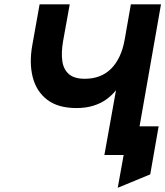

<svg xmlns="http://www.w3.org/2000/svg" viewBox="-20 -720 768 892"><path d="M527 152.5 554.5 0H505L528.5 -133H717L678 90ZM465 0 519 -301Q500 -277 474 -258.2Q448 -239.5 413.5 -228.8Q379 -218 335 -218Q250 -218 199.5 -256.5Q149 -295 132 -361.8Q115 -428.5 130.5 -512.5L164 -700H304L273 -528.5Q264 -475.5 269.5 -436.5Q275 -397.5 300 -375.8Q325 -354 374 -354Q411 -354 441.5 -365.5Q472 -377 495.2 -399.8Q518.5 -422.5 535 -457Q551.5 -491.5 559.5 -537.5L588 -700H728L605 0Z"/></svg>

Font: Overpass ExtraBold
Style: Italic
Weight: 800
Italic angle: -10°
Designer: Delve Withrington, Dave Bailey, Thomas Jockin
Foundry: Delve Fonts LLC
Version: Version 4.000